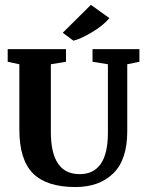

<svg xmlns="http://www.w3.org/2000/svg" viewBox="-20 -748 590 774"><path d="M276 -584 233 -616 346 -728H347L421 -675Q395 -644 349 -617Q303 -590 276 -584ZM284 6Q168 6 113 -49Q58 -104 58 -226V-489L11 -499V-550H246V-499L185 -489V-216Q185 -46 301 -46Q415 -46 415 -213V-489L353 -499V-550H542V-499L493 -489V-219Q493 -104 436.5 -49Q380 6 284 6Z"/></svg>

Font: Aikya
Style: Bold
Weight: 700
Designer: Neelakash Kshetrimayum (Latin subset based on Merriweather by Eben Sorkin)
Foundry: Brand New Type
Version: Version 1.00 b005